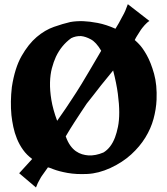

<svg xmlns="http://www.w3.org/2000/svg" viewBox="-20 -791 779 894"><path d="M607.4 -604.5Q608.4 -604.5 626 -586.9Q643.6 -569.3 663.1 -534.7Q682.6 -500 697.3 -447.8Q711.9 -395.5 709 -326.2Q707 -282.2 694.8 -237.3Q682.6 -192.4 656.7 -150.4Q630.9 -108.4 590.8 -71.8Q550.8 -35.2 494.1 -8.8Q438.5 16.6 386.7 19Q335 21.5 294.4 14.2Q253.9 6.8 229 -2.9Q204.1 -12.7 203.1 -11.7Q201.2 -8.8 196.3 -2Q191.4 4.9 176.8 25.4Q170.9 33.2 166 43Q161.1 50.8 156.2 61Q151.4 71.3 147.5 82L69.3 15.6L129.9 -50.8Q104.5 -69.3 87.4 -93.3Q70.3 -117.2 59.1 -144.5Q47.9 -171.9 42 -200.2Q36.1 -228.5 33.2 -254.9Q27.3 -317.4 35.2 -385.7Q48.8 -474.6 80.6 -530.3Q112.3 -585.9 150.9 -618.7Q189.5 -651.4 231.4 -666Q273.4 -680.7 307.6 -688.5Q335 -693.4 368.2 -692.4Q396.5 -691.4 435.1 -684.1Q473.6 -676.8 517.6 -657.2Q526.4 -670.9 533.7 -684.1Q541 -697.3 545.9 -707Q551.8 -717.8 557.6 -728.5Q559.6 -734.4 563.5 -741.2Q565.4 -747.1 568.8 -754.9Q572.3 -762.7 575.2 -771.5L675.8 -693.4Q668.9 -689.5 663.6 -684.1Q658.2 -678.7 653.3 -673.8Q648.4 -668 642.6 -661.1Q635.7 -652.3 629.9 -642.6Q625 -634.8 618.7 -625Q612.3 -615.2 607.4 -604.5ZM383.8 -308.6Q373 -293 358.4 -270.5Q345.7 -251 327.1 -222.7Q308.6 -194.3 286.1 -156.2Q294.9 -130.9 307.1 -113.8Q319.3 -96.7 333.5 -86.9Q347.7 -77.1 362.3 -72.8Q377 -68.4 391.6 -67.4Q424.8 -65.4 461.9 -81.1Q497.1 -102.5 515.6 -151.4Q523.4 -171.9 529.3 -200.7Q535.2 -229.5 535.2 -267.6Q535.2 -305.7 528.8 -354Q522.5 -402.3 506.8 -462.9Q473.6 -422.9 450.7 -394Q427.7 -365.2 413.1 -345.7Q395.5 -323.2 383.8 -308.6ZM246.1 -228.5Q270.5 -262.7 287.1 -287.6Q303.7 -312.5 314.5 -329.1Q326.2 -347.7 335 -360.4Q343.8 -374 359.4 -399.4Q373 -421.9 395 -459Q417 -496.1 451.2 -554.7Q427.7 -594.7 402.8 -607.9Q377.9 -621.1 357.4 -623Q333 -624 311.5 -613.3Q265.6 -580.1 240.2 -526.4Q229.5 -502.9 221.7 -473.6Q213.9 -444.3 212.9 -407.2Q211.9 -370.1 219.2 -325.7Q226.6 -281.2 246.1 -228.5Z"/></svg>

Font: Irish Grover
Style: Regular
Weight: 400
Designer: Squid
Foundry: Font Diner, Inc DBA Sideshow
Version: Version 1.001